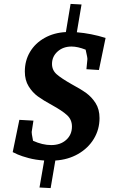

<svg xmlns="http://www.w3.org/2000/svg" viewBox="-20 -808 605 982"><path d="M182 151 206 13Q162 10 126.5 0.5Q91 -9 70.5 -18Q50 -27 45 -30L79 -195L151 -191L142 -133Q141 -129 149 -88Q197 -66 242 -66Q289 -66 318.5 -92.5Q348 -119 348 -161Q348 -196 323 -219Q298 -242 245 -271Q201 -295 173.5 -315Q146 -335 126.5 -366.5Q107 -398 107 -442Q107 -498 133.5 -542.5Q160 -587 208 -614Q256 -641 317 -644L341 -788L397 -785L373 -643Q446 -637 520 -614L486 -450L422 -454L427 -505Q428 -511 418 -554Q377 -570 346 -570Q303 -570 274.5 -544.5Q246 -519 246 -481Q246 -449 270 -428Q294 -407 347 -377Q392 -353 420.5 -332.5Q449 -312 469 -280.5Q489 -249 489 -204Q489 -146 460 -98Q431 -50 379.5 -20.5Q328 9 263 13L239 154Z"/></svg>

Font: Andada Pro
Style: Bold Italic
Weight: 700
Italic angle: -7°
Designer: Carolina Giovagnoli
Foundry: Huerta Tipografica
Version: Version 3.005; ttfautohint (v1.8.4)